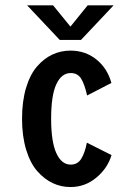

<svg xmlns="http://www.w3.org/2000/svg" viewBox="-20 -706 490 736"><path d="M415.5 -685.5 290.5 -553H209L84 -685.5H183.5L250 -604L316 -685.5ZM407.5 -111.5Q392.5 -61 349.2 -25Q306 11 250 11Q214 11 181.8 -4.2Q149.5 -19.5 122.8 -50Q96 -80.5 80.2 -132.2Q64.5 -184 64.5 -251Q64.5 -318.5 80.2 -370.2Q96 -422 122.8 -452.2Q149.5 -482.5 181.5 -497.2Q213.5 -512 250 -512Q307.5 -512 349.8 -477.8Q392 -443.5 407 -388L314 -340Q304 -383.5 290.8 -404.8Q277.5 -426 251 -426Q216 -426 196 -383.2Q176 -340.5 176 -251Q176 -162.5 196 -118.8Q216 -75 251 -75Q277.5 -75 291.5 -97.5Q305.5 -120 313 -159Z"/></svg>

Font: League Mono Condensed Medium
Style: Regular
Weight: 500
Width: 1
Designer: Tyler Finck
Foundry: The League of Moveable Type / Tyler Finck
Version: Version 2.210